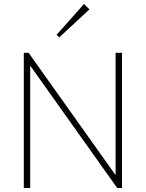

<svg xmlns="http://www.w3.org/2000/svg" viewBox="-20 -940 729 960"><path d="M99 0V-676H123L131 -634V0ZM566 0 116 -633 123 -676 573 -43ZM566 0 558 -42V-676H590V0ZM276 -753 263 -766 400 -920 427 -893Z"/></svg>

Font: Outfit Thin
Style: Regular
Weight: 100
Designer: Rodrigo Fuenzalida
Foundry: fragTYPE
Version: Version 1.100;gftools[0.9.27]